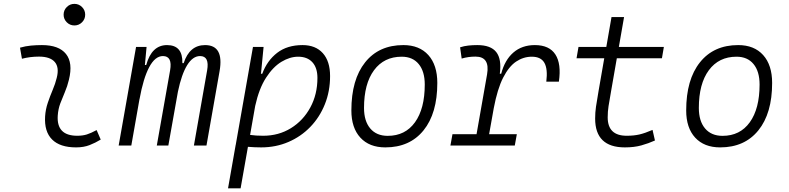

<svg xmlns="http://www.w3.org/2000/svg" viewBox="-20 -764 4142 1008"><path d="M487.3 -81.1 508.8 -31.2Q481 -14.2 450.2 -2.2Q419.4 9.8 379.4 9.8Q294.9 9.8 253.4 -31.7Q211.9 -73.2 216.8 -153.3Q219.2 -189.9 231 -224.6Q242.7 -259.3 256.6 -292Q270.5 -324.7 277.8 -355Q292 -410.2 267.6 -438.5Q243.2 -466.8 184.6 -466.8Q138.2 -466.8 95.2 -455.6L85 -513.7Q113.8 -522 142.6 -524.7Q171.4 -527.3 200.2 -527.3Q289.1 -527.3 326.4 -480.7Q363.8 -434.1 341.8 -345.2Q333.5 -310.5 320.6 -280.5Q307.6 -250.5 296.6 -221.2Q285.6 -191.9 283.2 -157.7Q275.9 -51.3 385.3 -51.3Q414.1 -51.3 435.8 -58.1Q457.5 -64.9 487.3 -81.1ZM370.6 -630.4Q347.2 -630.4 330.6 -647Q314 -663.6 314 -687Q314 -710.4 330.6 -727.1Q347.2 -743.7 370.6 -743.7Q394 -743.7 410.6 -727.1Q427.2 -710.4 427.2 -687Q427.2 -663.6 410.6 -647Q394 -630.4 370.6 -630.4Z M749.5 -517.6 740.7 -422.9H747.6Q776.4 -527.3 856.9 -527.3Q939.9 -527.3 937.5 -432.6H944.3Q975.1 -527.3 1056.6 -527.3Q1156.7 -527.3 1132.8 -390.6L1064 0H998L1067.4 -394.5Q1080.6 -469.7 1030.3 -469.7Q992.2 -469.7 962.6 -421.9Q933.1 -374 914.1 -282.7L863.8 0H803.2L873 -394.5Q886.2 -469.7 835.4 -469.7Q794.4 -469.7 763.4 -411.6Q732.4 -353.5 712.4 -242.7V-244.1L669.4 0H603L694.3 -517.6Z M1243.2 224.6H1177.2L1216.8 -0.5Q1216.8 -0.5 1216.3 -0.5L1217.3 -2L1308.1 -517.6H1363.8L1350.6 -381.8L1349.6 -377H1356.9Q1382.3 -445.8 1435.1 -486.6Q1487.8 -527.3 1568.4 -527.3Q1636.7 -527.3 1674.8 -484.9Q1712.9 -442.4 1712.9 -364.7Q1712.9 -284.7 1685.5 -216.6Q1658.2 -148.4 1609.1 -97.7Q1560.1 -46.9 1494.1 -18.6Q1428.2 9.8 1351.1 9.8Q1317.9 9.8 1281.7 6.8ZM1293 -55.7Q1323.2 -51.3 1361.8 -51.3Q1442.9 -51.3 1507.3 -91.1Q1571.8 -130.9 1609.1 -199.7Q1646.5 -268.6 1646.5 -355Q1646.5 -408.2 1619.9 -437.3Q1593.3 -466.3 1545.4 -466.3Q1502 -466.3 1457.5 -439.5Q1413.1 -412.6 1376.5 -355.7Q1339.8 -298.8 1319.8 -208Z M2002.9 9.8Q1918.9 9.8 1871.8 -41.5Q1824.7 -92.8 1824.7 -184.1Q1824.7 -346.2 1897 -436.8Q1969.2 -527.3 2097.7 -527.3Q2181.6 -527.3 2228.8 -474.9Q2275.9 -422.4 2275.9 -328.6Q2275.9 -168.9 2203.6 -79.6Q2131.3 9.8 2002.9 9.8ZM2015.6 -50.8Q2107.4 -50.8 2158.7 -122.1Q2210 -193.4 2210 -320.3Q2210 -389.2 2178.2 -427.7Q2146.5 -466.3 2088.9 -466.3Q1996.1 -466.3 1943.6 -395.3Q1891.1 -324.2 1891.1 -197.3Q1891.1 -128.4 1923.8 -89.6Q1956.5 -50.8 2015.6 -50.8Z M2344.7 0 2355.5 -59.6H2481.9L2537.1 -373.5Q2553.2 -466.8 2476.6 -466.8Q2458 -466.8 2439.9 -464.4Q2421.9 -461.9 2403.8 -456.5L2395.5 -515.6Q2416.5 -522.5 2439.2 -524.9Q2461.9 -527.3 2485.8 -527.3Q2556.6 -527.3 2585.4 -490.5Q2614.3 -453.6 2604 -377H2611.3Q2629.9 -448.7 2675 -488Q2720.2 -527.3 2788.1 -527.3Q2863.8 -527.3 2895.8 -478Q2927.7 -428.7 2914.1 -335.4H2848.1Q2856.4 -401.9 2838.1 -434.1Q2819.8 -466.3 2772 -466.3Q2728 -466.3 2689.7 -440.7Q2651.4 -415 2621.3 -356Q2591.3 -296.9 2572.3 -196.3L2547.9 -59.6H2693.4L2682.6 0Z M3260.7 9.8Q3104.5 9.8 3104.5 -141.6Q3104.5 -173.3 3108.9 -203.6Q3113.3 -233.9 3122.6 -287.1L3152.3 -458H3006.8L3017.1 -517.6H3163.1L3190.4 -674.3H3256.3L3229 -517.6H3465.3L3455.1 -458H3218.3L3188.5 -287.1Q3179.2 -234.9 3174.8 -206.5Q3170.4 -178.2 3170.4 -147.9Q3170.4 -51.3 3270 -51.3Q3308.1 -51.3 3337.2 -58.1Q3366.2 -64.9 3405.8 -82L3418.5 -26.4Q3384.8 -11.2 3347.2 -0.7Q3309.6 9.8 3260.7 9.8Z M3760.7 9.8Q3676.8 9.8 3629.6 -41.5Q3582.5 -92.8 3582.5 -184.1Q3582.5 -346.2 3654.8 -436.8Q3727.1 -527.3 3855.5 -527.3Q3939.5 -527.3 3986.6 -474.9Q4033.7 -422.4 4033.7 -328.6Q4033.7 -168.9 3961.4 -79.6Q3889.2 9.8 3760.7 9.8ZM3773.4 -50.8Q3865.2 -50.8 3916.5 -122.1Q3967.8 -193.4 3967.8 -320.3Q3967.8 -389.2 3936 -427.7Q3904.3 -466.3 3846.7 -466.3Q3753.9 -466.3 3701.4 -395.3Q3648.9 -324.2 3648.9 -197.3Q3648.9 -128.4 3681.6 -89.6Q3714.4 -50.8 3773.4 -50.8Z"/></svg>

Font: Cascadia Code PL Light
Style: Italic
Weight: 300
Italic angle: -10°
Monospace: yes
Designer: Aaron Bell
Foundry: Saja Typeworks
Version: Version 2404.023; ttfautohint (v1.8.4)